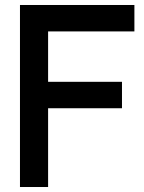

<svg xmlns="http://www.w3.org/2000/svg" viewBox="-20 -730 579 770"><path d="M172.9 -401.9H469.2V-295.9H172.9V20H60.1V-710H519V-604H172.9Z"/></svg>

Font: D-DIN-PRO SemiBold
Style: Bold
Weight: 600
Designer: datto
Foundry: CyberFei
Version: Version 1.000;hotconv 1.0.109;makeotfexe 2.5.65596